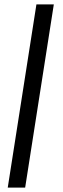

<svg xmlns="http://www.w3.org/2000/svg" viewBox="-20 -731 289 883"><path d="M95.7 131.8H15.6L147.5 -710.9H227.5Z"/></svg>

Font: TypoPRO Roboto
Style: Italic
Weight: 500
Italic angle: -12°
Designer: Google
Version: Version 2.136; 2016